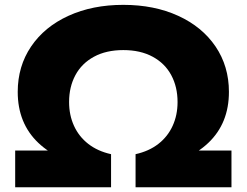

<svg xmlns="http://www.w3.org/2000/svg" viewBox="-20 -787 1037 807"><path d="M942.2 -400.8Q942.2 -268.9 855.7 -186.6Q769.3 -104.3 599 -72.6L687.4 -154.2H952.9V0H549.8V-139Q606 -151.4 645.5 -182.1Q685 -212.8 705.6 -258Q726.3 -303.1 726.3 -358.1Q726.3 -421.8 699.8 -471.1Q673.3 -520.5 621.8 -548.5Q570.3 -576.5 498.3 -576.5Q426.4 -576.5 374.9 -548.5Q323.4 -520.5 296.9 -471.1Q270.4 -421.8 270.4 -358.1Q270.4 -303.1 291.1 -258Q311.7 -212.8 351.2 -182.1Q390.7 -151.4 446.8 -139V0H43.8V-154.2H309.3L397.6 -72.6Q227.4 -104.3 141 -186.6Q54.5 -268.9 54.5 -400.8Q54.5 -508.4 110.7 -591.5Q166.9 -674.5 267.7 -720.5Q368.4 -766.6 498.3 -766.6Q628.3 -766.6 729 -720.5Q829.7 -674.5 886 -591.5Q942.2 -508.4 942.2 -400.8Z"/></svg>

Font: Unbounded Variable
Style: Regular
Weight: 400
Designer: Luke Prowse, Jean-Baptiste Morizot, Fátima Lázaro, Florian Runge
Foundry: NaN
Version: Version 1.600;FEAKit 1.0